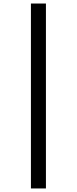

<svg xmlns="http://www.w3.org/2000/svg" viewBox="-20 -816 438 1094"><path d="M156.2 257.8V-795.9H241.7V257.8Z"/></svg>

Font: Charis SIL APac
Style: Bold
Weight: 700
Foundry: SIL International
Version: Version 5.000